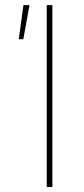

<svg xmlns="http://www.w3.org/2000/svg" viewBox="-20 -748 335 768"><path d="M189.5 -727.5V0H167V-727.5ZM55.2 -591.3 73.7 -727.5H98.1L73.2 -591.3Z"/></svg>

Font: Inter 18pt Thin
Style: Regular
Weight: 250
Designer: Rasmus Andersson
Foundry: rsms
Version: Version 4.001;git-66647c0bb